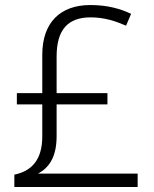

<svg xmlns="http://www.w3.org/2000/svg" viewBox="-20 -794 611 763"><path d="M339 -774C220 -774 148 -705 148 -576V-424H47V-379H148V-252C148 -159 106 -114 37 -100V-51H527V-104H131C172 -126 205 -166 205 -253V-379H407V-424H205V-570C205 -677 251 -725 340 -725C395 -725 439 -710 481 -692L501 -739C459 -759 407 -774 339 -774Z"/></svg>

Font: Noto Sans Tamil UI Light
Style: Regular
Weight: 300
Designer: Jelle Bosma - Monotype Design Team
Foundry: Monotype Imaging Inc.
Version: Version 2.004